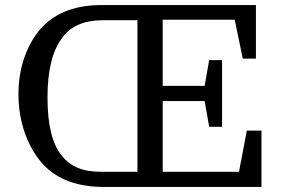

<svg xmlns="http://www.w3.org/2000/svg" viewBox="-20 -740 1112 760"><path d="M859 -238H808L790 -340H624V-60H926L957 -223H1015V0H391Q236 0 153 -87Q106 -137 79.5 -210.5Q53 -284 53 -368Q53 -448 78.5 -518Q104 -588 150 -636Q233 -720 382 -720H993V-508H941L909 -662H624V-400H790L808 -502H859ZM524 -60V-660H389Q331 -660 290 -642Q249 -624 223 -586Q168 -510 168 -354Q168 -275 181.5 -218Q195 -161 223 -126Q249 -92 287 -76Q325 -60 379 -60Z"/></svg>

Font: Domine
Style: Regular
Weight: 400
Designer: Pablo Impallari, Rodrigo Fuenzalida, Brenda Gallo
Foundry: Pablo Impallari, Rodrigo Fuenzalida, Brenda Gallo
Version: Version 2.000;September 19, 2022;FontCreator 14.0.0.2877 64-